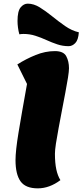

<svg xmlns="http://www.w3.org/2000/svg" viewBox="-20 -1006 452 1052"><path d="M187 26Q120 26 92.5 -12.5Q65 -51 65 -129Q65 -179 81.5 -279.5Q98 -380 128 -546L75 -653Q122 -683 175 -704.5Q228 -726 281 -726Q328 -726 343 -698Q358 -670 358 -632Q358 -616 352.5 -580.5Q347 -545 338 -498.5Q329 -452 319.5 -401.5Q310 -351 301 -303.5Q292 -256 286.5 -219.5Q281 -183 281 -164Q281 -113 288.5 -78Q296 -43 311 -19Q251 26 187 26ZM356 -753Q324 -753 294 -763Q264 -773 234.5 -786.5Q205 -800 174 -810Q143 -820 109 -820Q104 -820 97.5 -819.5Q91 -819 86 -818Q81 -836 78.5 -855Q76 -874 76 -891Q76 -945 93 -965.5Q110 -986 132 -986Q165 -986 198 -965.5Q231 -945 265.5 -917Q300 -889 336.5 -863.5Q373 -838 412 -829Q409 -787 392.5 -770Q376 -753 356 -753Z"/></svg>

Font: Lemon
Style: Regular
Weight: 400
Designer: Eduardo Rodriguez Tunni
Foundry: Eduardo Rodriguez Tunni
Version: Version 1.003; ttfautohint (v1.8.4.7-5d5b);gftools[0.9.24]